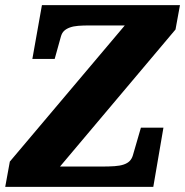

<svg xmlns="http://www.w3.org/2000/svg" viewBox="-55 -730 723 750"><path d="M95.8 -79.4H341Q371.2 -79.4 392.6 -80.9Q414 -82.4 428.5 -87.4Q443 -92.4 451.4 -100.9Q459.8 -109.4 463.8 -122.4L495.4 -231.2H583.4L543.8 0H-34.6L-16.6 -98.8L479.4 -686.2L501.6 -630.6H293.2Q269 -630.6 250.3 -629.1Q231.6 -627.6 217.9 -622.6Q204.2 -617.6 195.6 -609.6Q187 -601.6 183 -587.6L158.6 -499.8H71.4L108.8 -710H648L630.6 -614.8L122.4 -11.8Z"/></svg>

Font: Roboto Serif 20pt
Style: Italic
Weight: 400
Italic angle: -10°
Designer: Greg Gazdowicz
Foundry: Commercial Type
Version: Version 1.008